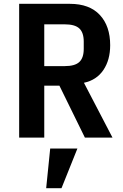

<svg xmlns="http://www.w3.org/2000/svg" viewBox="-20 -718 640 1002"><path d="M242 57H384L301 264H221ZM211 0H80V-698H345Q447 -698 501 -640Q555 -582 555 -482Q555 -405 519.5 -352.5Q484 -300 418 -286L567 0H423L290 -271H211ZM318 -373Q371 -373 394 -394.5Q417 -416 417 -463V-501Q417 -548 394 -569.5Q371 -591 318 -591H211V-373Z"/></svg>

Font: IBM Plex Mono SmBld
Style: Regular
Weight: 600
Monospace: yes
Designer: Mike Abbink, Paul van der Laan, Pieter van Rosmalen
Foundry: Bold Monday
Version: Version 2.3